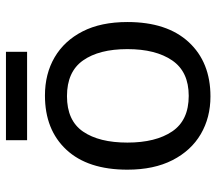

<svg xmlns="http://www.w3.org/2000/svg" viewBox="-61 -656 727 645"><g transform="rotate(-90 302.5 -333.5)"><path d="M551 -269Q551 -136 483.5 -63Q416 10 301 10Q230 10 174.5 -22.5Q119 -55 87 -117.5Q55 -180 55 -269Q55 -402 122 -474Q189 -546 304 -546Q377 -546 432.5 -513.5Q488 -481 519.5 -419.5Q551 -358 551 -269ZM146 -269Q146 -174 183.5 -118.5Q221 -63 303 -63Q384 -63 422 -118.5Q460 -174 460 -269Q460 -364 422 -418Q384 -472 302 -472Q220 -472 183 -418Q146 -364 146 -269ZM451 -677V-606H154V-677Z"/></g></svg>

Font: Noto Sans Hanifi Rohingya
Style: Regular
Weight: 400
Designer: Monotype Design Team and DaltonMaag
Foundry: Google LLC
Version: Version 2.101